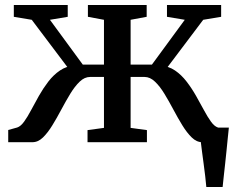

<svg xmlns="http://www.w3.org/2000/svg" viewBox="-20 -571 944 771"><path d="M808.5 180Q807 160 804 136Q801 112 797.8 87.2Q794.5 62.5 791.5 40Q788.5 17.5 786.5 0L743 -58.5H899Q897 -39 894.5 -15Q892 9 889.5 35.2Q887 61.5 884 87.5Q881 113.5 878.5 137.2Q876 161 874 180ZM13 0V-49L49 -59Q63 -63.5 76.8 -82.5Q90.5 -101.5 105 -129Q119.5 -156.5 136.5 -186.5Q153.5 -216.5 174.2 -243.5Q195 -270.5 220.8 -288Q246.5 -305.5 278.5 -307.5L280.5 -262L107.5 -491.5L35.5 -503.5V-551H252V-503.5L180.5 -491.5L312.5 -311.5H397.5V-491.5L333 -503.5V-551H569V-503.5L504.5 -491.5V-311.5H590L722 -491.5L650.5 -503.5V-551H868V-503.5L796 -491.5L623 -262L625 -307.5Q657 -305.5 682.8 -288Q708.5 -270.5 729.2 -243.5Q750 -216.5 767 -186.5Q784 -156.5 798.8 -129Q813.5 -101.5 827.2 -82.5Q841 -63.5 855 -59L891 -49V0H792Q769.5 0 750 -19Q730.5 -38 712.2 -67.8Q694 -97.5 676.2 -131Q658.5 -164.5 640.2 -194.5Q622 -224.5 602.2 -243.2Q582.5 -262 560.5 -262H504.5V-57.5L570 -48.5V0H331.5V-48.5L397.5 -57.5V-262H342Q319.5 -262 300 -243.2Q280.5 -224.5 262.2 -194.5Q244 -164.5 226.2 -131Q208.5 -97.5 190.2 -67.8Q172 -38 152.5 -19Q133 0 110.5 0Z"/></svg>

Font: Merriweather 28pt Medium
Style: Regular
Weight: 500
Version: Version 2.100